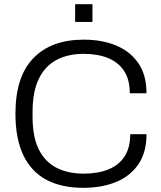

<svg xmlns="http://www.w3.org/2000/svg" viewBox="-20 -888 772 920"><path d="M379 12Q274 12 201.5 -27Q129 -66 91.5 -145Q54 -224 54 -343Q54 -521 140 -609.5Q226 -698 381 -698Q470 -698 537.5 -669.5Q605 -641 643.5 -584.5Q682 -528 682 -441H602Q602 -506 575 -547.5Q548 -589 498.5 -609.5Q449 -630 380 -630Q306 -630 251 -601Q196 -572 166 -510.5Q136 -449 136 -350V-329Q136 -232 166 -172Q196 -112 251 -84Q306 -56 381 -56Q450 -56 500 -76.5Q550 -97 577 -138.5Q604 -180 604 -245H682Q682 -157 642.5 -100Q603 -43 535 -15.5Q467 12 379 12ZM340 -783V-868H423V-783Z"/></svg>

Font: Archivo SemiBold Light
Style: Regular
Weight: 300
Version: Version 2.001